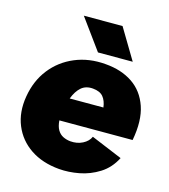

<svg xmlns="http://www.w3.org/2000/svg" viewBox="-107 -787 782 886"><g transform="rotate(15 284.0 -344.0)"><path d="M256 12Q175 5 118.5 -33Q62 -71 36.5 -133Q11 -195 24 -272Q37 -350 81 -406Q125 -462 192 -490Q259 -518 339 -511Q416 -505 469.5 -469Q523 -433 545.5 -367Q568 -301 550 -205H200Q202 -177 212 -160Q222 -143 238 -135Q254 -127 273 -125Q306 -122 332.5 -135.5Q359 -149 369 -172L518 -110Q492 -59 447.5 -31Q403 -3 352.5 6.5Q302 16 256 12ZM220 -315H381Q377 -347 361.5 -365.5Q346 -384 312 -387Q278 -390 256 -371Q234 -352 220 -315ZM291 -554 184 -701H369L457 -554Z"/></g></svg>

Font: Figtree Black
Style: Italic
Weight: 900
Italic angle: -9.5°
Foundry: Erik Kennedy
Version: Version 2.001;gftools[0.9.30]